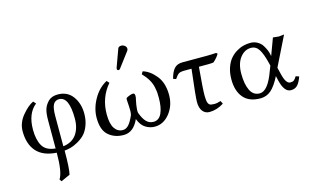

<svg xmlns="http://www.w3.org/2000/svg" viewBox="-105 -989 2498 1532"><g transform="rotate(-15 1144.0 -223.0)"><path d="M468 -218Q468 -400 385 -400Q354 -400 338 -373.5Q322 -347 322 -276V-28Q395 -37 431.5 -88Q468 -139 468 -218ZM323 8Q323 158 311 204L236 238L224 220Q258 168 258 8Q147 1 93 -60Q39 -121 39 -227Q39 -296 87 -354.5Q135 -413 181 -435L200 -414Q122 -352 122 -218Q122 -135 151 -84.5Q180 -34 258 -27V-260Q258 -316 268 -349Q278 -382 306 -411Q335 -439 385 -439Q465 -439 508 -379.5Q551 -320 551 -237Q551 -182 533.5 -137.5Q516 -93 490.5 -68Q465 -43 431.5 -25Q398 -7 372.5 -0.5Q347 6 323 8Z M975 -684Q991 -684 1004 -673.5Q1017 -663 1017 -649Q1017 -638 1011 -631L919 -509Q913 -501 907 -501Q893 -501 893 -514Q893 -518 895 -524L947 -667Q953 -684 975 -684ZM1243 -206Q1243 -118 1192 -54Q1141 10 1068 10Q1029 10 993 -12Q957 -34 937 -88Q893 10 812 10Q737 10 687 -33.5Q637 -77 637 -177Q637 -255 679.5 -330.5Q722 -406 790 -442L808 -422Q722 -322 722 -184Q722 -105 747.5 -67.5Q773 -30 815 -30Q841 -30 862.5 -52.5Q884 -75 907 -128Q911 -143 911.5 -161.5Q912 -180 910.5 -200Q909 -220 909 -224Q909 -229 908 -239Q907 -249 907 -256.5Q907 -264 909 -269Q919 -276 937.5 -283Q956 -290 966 -290Q987 -290 981 -253Q980 -248 976 -229.5Q972 -211 970 -198Q968 -185 966 -163.5Q964 -142 967 -131Q986 -79 1010 -54.5Q1034 -30 1068 -30Q1114 -30 1136 -77.5Q1158 -125 1158 -203Q1158 -231 1157 -246Q1156 -261 1149.5 -293.5Q1143 -326 1124 -358Q1105 -390 1075 -421L1088 -442Q1146 -425 1194.5 -365Q1243 -305 1243 -206Z M1531 -361Q1515 -185 1515 -126Q1515 -85 1522.5 -66Q1530 -47 1548 -44Q1562 -42 1573 -42Q1598 -42 1627 -52L1639 -27Q1581 10 1520 10Q1485 10 1464 -17Q1443 -44 1443 -92Q1443 -137 1470 -361H1414Q1379 -361 1365 -352.5Q1351 -344 1330 -313L1307 -321Q1321 -376 1345 -402.5Q1369 -429 1414 -429H1615Q1653 -429 1692 -432L1702 -423Q1687 -395 1652 -364Q1637 -361 1605 -361Z M2134 -191 2148 -133Q2168 -51 2204 -51Q2223 -51 2233.5 -58.5Q2244 -66 2257 -88L2284 -79Q2267 -31 2246.5 -10.5Q2226 10 2193 10Q2138 10 2114 -91L2105 -130Q2067 -55 2029.5 -22.5Q1992 10 1941 10Q1848 10 1801.5 -45Q1755 -100 1755 -196Q1755 -249 1769.5 -291.5Q1784 -334 1806.5 -361Q1829 -388 1858.5 -406Q1888 -424 1917 -431.5Q1946 -439 1975 -439Q2008 -439 2034 -424Q2060 -409 2073.5 -387.5Q2087 -366 2096 -345Q2105 -324 2107 -309L2110 -294L2162 -434Q2169 -434 2186 -431.5Q2203 -429 2210 -429Q2218 -429 2233 -431.5Q2248 -434 2254 -434ZM2084 -222 2079 -243Q2060 -322 2036 -360.5Q2012 -399 1970 -399Q1917 -399 1880 -350.5Q1843 -302 1843 -219Q1843 -133 1868 -81.5Q1893 -30 1946 -30Q2014 -30 2068 -181Z"/></g></svg>

Font: Libertinus Sans
Style: Regular
Weight: 400
Designer: Philipp H. Poll
Foundry: Khaled Hosny
Version: Version 6.1